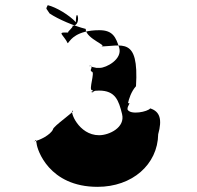

<svg xmlns="http://www.w3.org/2000/svg" viewBox="-20 -806 764 744"><path d="M248 -645C253 -650 276 -689 365 -689C418 -689 429 -661 442 -621C455 -576 391 -543 367 -543H352C358 -543 321 -548 330 -552C343 -552 315 -550 328 -550C345 -546 323 -535 336 -528C349 -528 323 -457 336 -457C349 -455 325 -450 338 -448C351 -450 321 -449 336 -450C351 -451 337 -455 364 -455C427 -455 440 -417 453 -364C466 -312 403 -282 364 -282C284 -282 249 -377 262 -377C275 -377 185 -317 185 -304C176 -284 134 -262 114 -259V-256C116 -260 119 -273 122 -249C124 -227 169 -82 358 -82C492 -82 591 -168 593 -286C609 -343 600 -374 562 -386C553 -373 485 -359 474 -382C473 -398 490 -409 476 -406C479 -421 488 -451 507 -472C519 -668 452 -626 366 -626C410 -626 312 -654 312 -694C268 -705 206 -731 172 -754C159 -776 156 -768 165 -786C198 -778 248 -748 274 -720C274 -790 300 -706 261 -706C265 -700 241 -684 244 -680C211 -680 213 -681 231 -657C246 -637 239 -634 248 -645Z"/></svg>

Font: Hussar Przerywany
Style: Regular
Weight: 400
Foundry: Cannot Into Space Fonts
Version: Version 0.982